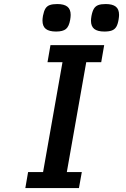

<svg xmlns="http://www.w3.org/2000/svg" viewBox="-20 -954 640 974"><path d="M122.5 -81H198.5L297 -638.5H221L236 -725H508.5L493.5 -638.5H417.5L319 -81H395L380.5 0H108.5ZM195.5 -850Q195.5 -859 198 -874Q202.5 -897.5 210.2 -910.2Q218 -923 232.2 -928.2Q246.5 -933.5 270.5 -933.5Q305 -933.5 321.8 -920.2Q338.5 -907 338.5 -878.5Q338.5 -868.5 336 -853.5Q330 -819.5 314.5 -806.8Q299 -794 264.5 -794Q229.5 -794 212.5 -807.2Q195.5 -820.5 195.5 -850ZM441.5 -849Q441.5 -858 444 -873Q448.5 -897 456.5 -910Q464.5 -923 478.5 -928.2Q492.5 -933.5 516 -933.5Q550.5 -933.5 567.2 -920.5Q584 -907.5 584 -878.5Q584 -869 581.5 -854Q577.5 -830.5 569.8 -817.8Q562 -805 547.8 -799.5Q533.5 -794 509.5 -794Q475 -794 458.2 -807.2Q441.5 -820.5 441.5 -849Z"/></svg>

Font: JuliaMono SemiBoldItalic
Style: Regular
Weight: 600
Italic angle: -9°
Monospace: yes
Designer: cormullion
Foundry: corm
Version: Version 0.049; ttfautohint (v1.8.4)